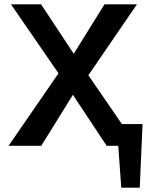

<svg xmlns="http://www.w3.org/2000/svg" viewBox="-20 -678 697 893"><path d="M547 -101H643L630 195H544L530 0H476L319 -237L172 0H20L252 -337L31 -658H171L323 -428L466 -658H617L391 -328Z"/></svg>

Font: EauTest
Style: Bold
Weight: 700
Designer: Christian Thalmann (Catharsis Fonts)
Version: Version 0.001;PS 000.001;hotconv 1.0.88;makeotf.lib2.5.64775